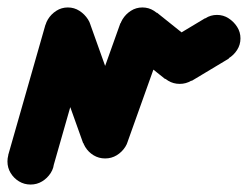

<svg xmlns="http://www.w3.org/2000/svg" viewBox="-32 -443 665 515"><path d="M-12 -10Q-12 7 -3.5 21Q5 35 19 43.5Q33 52 50 52Q67 52 81 43.5Q95 35 104 21Q113 7 113 -10Q113 -27 104 -41Q95 -55 81 -64Q67 -73 50 -73Q33 -73 19 -64Q5 -55 -3.5 -41Q-12 -27 -12 -10Z M-10 -27 110 7 210 -343 90 -377Z M88 -360Q88 -343 96.5 -329Q105 -315 119 -306.5Q133 -298 150 -298Q167 -298 181 -306.5Q195 -315 204 -329Q213 -343 213 -360Q213 -377 204 -391Q195 -405 181 -414Q167 -423 150 -423Q133 -423 119 -414Q105 -405 96.5 -391Q88 -377 88 -360Z M209 -381 91 -339 191 -59 309 -101Z M188 -80Q188 -63 196.5 -49Q205 -35 219 -26.5Q233 -18 250 -18Q267 -18 281 -26.5Q295 -35 304 -49Q313 -63 313 -80Q313 -97 304 -111Q295 -125 281 -134Q267 -143 250 -143Q233 -143 219 -134Q205 -125 196.5 -111Q188 -97 188 -80Z M191 -101 309 -59 409 -339 291 -381Z M288 -360Q288 -343 296.5 -329Q305 -315 319 -306.5Q333 -298 350 -298Q367 -298 381 -306.5Q395 -315 404 -329Q413 -343 413 -360Q413 -377 404 -391Q395 -405 381 -414Q367 -423 350 -423Q333 -423 319 -414Q305 -405 296.5 -391Q288 -377 288 -360Z M389 -409 311 -311 411 -231 489 -329Z M388 -280Q388 -263 396.5 -249Q405 -235 419 -226.5Q433 -218 450 -218Q467 -218 481 -226.5Q495 -235 504 -249Q513 -263 513 -280Q513 -297 504 -311Q495 -325 481 -334Q467 -343 450 -343Q433 -343 419 -334Q405 -325 396.5 -311Q388 -297 388 -280Z M418 -334 482 -226 582 -286 518 -394Z M488 -340Q488 -323 496.5 -309Q505 -295 519 -286.5Q533 -278 550 -278Q567 -278 581 -286.5Q595 -295 604 -309Q613 -323 613 -340Q613 -357 604 -371Q595 -385 581 -394Q567 -403 550 -403Q533 -403 519 -394Q505 -385 496.5 -371Q488 -357 488 -340Z"/></svg>

Font: Linefont Medium
Style: Regular
Weight: 500
Monospace: yes
Version: Version 3.002;gftools[0.9.33]